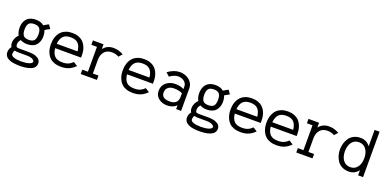

<svg xmlns="http://www.w3.org/2000/svg" viewBox="-11 -1565 5325 2663"><g transform="rotate(20 2651.5 -233.5)"><path d="M124.5 -73.7Q124.5 -61.5 127.9 -53.5Q131.3 -45.4 135.7 -41Q140.1 -36.6 151.9 -34.7Q163.6 -32.7 172.4 -32.5Q181.2 -32.2 201.7 -32.2H309.6Q326.7 -32.2 342.5 -31.2Q358.4 -30.3 381.3 -27.1Q404.3 -23.9 422.6 -16.4Q440.9 -8.8 457.8 2Q474.6 12.7 484.1 31.2Q493.7 49.8 493.7 73.2Q493.7 96.2 484.1 114.5Q474.6 132.8 459.7 144.8Q444.8 156.7 423.3 165.8Q401.9 174.8 381.6 179.4Q361.3 184.1 336.7 186.8Q312 189.5 295.4 190.2Q278.8 190.9 260.7 190.9Q238.3 190.9 218.3 189.5Q198.2 188 170.7 184.3Q143.1 180.7 120.8 172.1Q98.6 163.6 78.9 150.9Q59.1 138.2 47.9 117.4Q36.6 96.7 36.6 70.3Q36.6 20.5 67.9 -14.6Q51.3 -40 51.3 -73.7Q51.3 -141.1 106.4 -199.7Q80.6 -243.2 80.6 -307.1Q80.6 -334 85.4 -358.4Q90.3 -382.8 103 -407Q115.7 -431.2 135 -448.7Q154.3 -466.3 185.5 -477.3Q216.8 -488.3 256.3 -488.3Q333 -488.3 377.4 -449.2Q411.1 -471.7 448.7 -489.3L487.3 -433.6Q439.5 -409.7 416 -394Q432.1 -355 432.1 -307.1Q432.1 -280.3 427.2 -255.9Q422.4 -231.4 409.7 -207.3Q397 -183.1 377.7 -165.8Q358.4 -148.4 327.1 -137.5Q295.9 -126.5 256.3 -126.5Q195.8 -126.5 154.8 -150.9Q137.7 -131.3 131.1 -113.8Q124.5 -96.2 124.5 -73.7ZM176 -394.8Q153.8 -365.7 153.8 -307.1Q153.8 -248.5 176 -219.7Q198.2 -190.9 256.3 -190.9Q314.5 -190.9 336.7 -219.7Q358.9 -248.5 358.9 -307.1Q358.9 -365.7 336.7 -394.8Q314.5 -423.8 256.3 -423.8Q198.2 -423.8 176 -394.8ZM126 15.1Q119.6 22 114.7 39.1Q109.9 56.2 109.9 70.3Q109.9 97.2 151.1 111.8Q192.4 126.5 260.7 126.5Q328.1 126.5 374.3 111.6Q420.4 96.7 420.4 73.2Q420.4 52.7 389.6 37.6Q358.9 22.5 309.6 22.5H201.7Q152.8 22.5 126 15.1Z M641.6 -272.5H949.2Q942.9 -345.2 907.2 -384.5Q871.6 -423.8 795.4 -423.8Q719.2 -423.8 683.6 -384.5Q647.9 -345.2 641.6 -272.5ZM641.6 -208Q648.4 -134.8 684.8 -95.7Q721.2 -56.6 802.2 -56.6Q855.5 -56.6 890.1 -72.3Q924.8 -87.9 951.7 -116.7L1011.7 -79.1Q972.2 -37.6 922.6 -14.9Q873 7.8 802.2 7.8Q749 7.8 707.3 -6.8Q665.5 -21.5 639.6 -45.4Q613.8 -69.3 596.9 -102.5Q580.1 -135.7 573.5 -169.4Q566.9 -203.1 566.9 -240.2Q566.9 -277.3 573.2 -311Q579.6 -344.7 596.2 -377.7Q612.8 -410.6 637.9 -434.6Q663.1 -458.5 703.4 -473.4Q743.7 -488.3 795.4 -488.3Q847.2 -488.3 887.5 -473.4Q927.7 -458.5 952.9 -434.6Q978 -410.6 994.6 -377.7Q1011.2 -344.7 1017.6 -311Q1023.9 -277.3 1023.9 -240.2V-208Z M1504.9 -396.5Q1461.9 -423.8 1404.3 -423.8Q1331.5 -423.8 1292.5 -378.4Q1253.4 -333 1253.4 -258.3V-56.6H1336.4V7.8H1097.2V-56.6H1180.2V-423.3L1097.2 -423.8V-488.3L1253.4 -487.8V-416.5Q1308.1 -488.3 1404.3 -488.3Q1480 -488.3 1551.3 -447.3Z M1702.1 -272.5H2009.8Q2003.4 -345.2 1967.8 -384.5Q1932.1 -423.8 1856 -423.8Q1779.8 -423.8 1744.1 -384.5Q1708.5 -345.2 1702.1 -272.5ZM1702.1 -208Q1709 -134.8 1745.4 -95.7Q1781.7 -56.6 1862.8 -56.6Q1916 -56.6 1950.7 -72.3Q1985.4 -87.9 2012.2 -116.7L2072.3 -79.1Q2032.7 -37.6 1983.2 -14.9Q1933.6 7.8 1862.8 7.8Q1809.6 7.8 1767.8 -6.8Q1726.1 -21.5 1700.2 -45.4Q1674.3 -69.3 1657.5 -102.5Q1640.6 -135.7 1634 -169.4Q1627.4 -203.1 1627.4 -240.2Q1627.4 -277.3 1633.8 -311Q1640.1 -344.7 1656.7 -377.7Q1673.3 -410.6 1698.5 -434.6Q1723.6 -458.5 1763.9 -473.4Q1804.2 -488.3 1856 -488.3Q1907.7 -488.3 1948 -473.4Q1988.3 -458.5 2013.4 -434.6Q2038.6 -410.6 2055.2 -377.7Q2071.8 -344.7 2078.1 -311Q2084.5 -277.3 2084.5 -240.2V-208Z M2580.6 -321.8V12.2H2507.3V-43.9Q2456.5 7.8 2368.2 7.8Q2295.4 7.8 2243.7 -33.4Q2191.9 -74.7 2191.9 -145.5Q2191.9 -220.7 2246.8 -266.4Q2301.8 -312 2382.3 -312Q2455.1 -312 2507.3 -282.7V-321.8Q2507.3 -364.7 2471.7 -394.3Q2436 -423.8 2382.8 -423.8Q2321.8 -423.8 2258.8 -376.5L2207 -422.4Q2294.9 -488.3 2382.8 -488.3Q2436 -488.3 2481.2 -467Q2526.4 -445.8 2553.5 -407.2Q2580.6 -368.7 2580.6 -321.8ZM2385.3 -56.6Q2507.3 -56.6 2507.3 -167V-221.7Q2456.5 -247.6 2382.3 -247.6Q2329.6 -247.6 2297.4 -220.9Q2265.1 -194.3 2265.1 -145.5Q2265.1 -56.6 2385.3 -56.6Z M2775.9 -73.7Q2775.9 -61.5 2779.3 -53.5Q2782.7 -45.4 2787.1 -41Q2791.5 -36.6 2803.2 -34.7Q2814.9 -32.7 2823.7 -32.5Q2832.5 -32.2 2853 -32.2H2960.9Q2978 -32.2 2993.9 -31.2Q3009.8 -30.3 3032.7 -27.1Q3055.7 -23.9 3074 -16.4Q3092.3 -8.8 3109.1 2Q3126 12.7 3135.5 31.2Q3145 49.8 3145 73.2Q3145 96.2 3135.5 114.5Q3126 132.8 3111.1 144.8Q3096.2 156.7 3074.7 165.8Q3053.2 174.8 3033 179.4Q3012.7 184.1 2988 186.8Q2963.4 189.5 2946.8 190.2Q2930.2 190.9 2912.1 190.9Q2889.6 190.9 2869.6 189.5Q2849.6 188 2822 184.3Q2794.4 180.7 2772.2 172.1Q2750 163.6 2730.2 150.9Q2710.4 138.2 2699.2 117.4Q2688 96.7 2688 70.3Q2688 20.5 2719.2 -14.6Q2702.6 -40 2702.6 -73.7Q2702.6 -141.1 2757.8 -199.7Q2731.9 -243.2 2731.9 -307.1Q2731.9 -334 2736.8 -358.4Q2741.7 -382.8 2754.4 -407Q2767.1 -431.2 2786.4 -448.7Q2805.7 -466.3 2836.9 -477.3Q2868.2 -488.3 2907.7 -488.3Q2984.4 -488.3 3028.8 -449.2Q3062.5 -471.7 3100.1 -489.3L3138.7 -433.6Q3090.8 -409.7 3067.4 -394Q3083.5 -355 3083.5 -307.1Q3083.5 -280.3 3078.6 -255.9Q3073.7 -231.4 3061 -207.3Q3048.3 -183.1 3029.1 -165.8Q3009.8 -148.4 2978.5 -137.5Q2947.3 -126.5 2907.7 -126.5Q2847.2 -126.5 2806.2 -150.9Q2789.1 -131.3 2782.5 -113.8Q2775.9 -96.2 2775.9 -73.7ZM2827.4 -394.8Q2805.2 -365.7 2805.2 -307.1Q2805.2 -248.5 2827.4 -219.7Q2849.6 -190.9 2907.7 -190.9Q2965.8 -190.9 2988 -219.7Q3010.3 -248.5 3010.3 -307.1Q3010.3 -365.7 2988 -394.8Q2965.8 -423.8 2907.7 -423.8Q2849.6 -423.8 2827.4 -394.8ZM2777.3 15.1Q2771 22 2766.1 39.1Q2761.2 56.2 2761.2 70.3Q2761.2 97.2 2802.5 111.8Q2843.8 126.5 2912.1 126.5Q2979.5 126.5 3025.6 111.6Q3071.8 96.7 3071.8 73.2Q3071.8 52.7 3041 37.6Q3010.3 22.5 2960.9 22.5H2853Q2804.2 22.5 2777.3 15.1Z M3293 -272.5H3600.6Q3594.2 -345.2 3558.6 -384.5Q3522.9 -423.8 3446.8 -423.8Q3370.6 -423.8 3335 -384.5Q3299.3 -345.2 3293 -272.5ZM3293 -208Q3299.8 -134.8 3336.2 -95.7Q3372.6 -56.6 3453.6 -56.6Q3506.8 -56.6 3541.5 -72.3Q3576.2 -87.9 3603 -116.7L3663.1 -79.1Q3623.5 -37.6 3574 -14.9Q3524.4 7.8 3453.6 7.8Q3400.4 7.8 3358.6 -6.8Q3316.9 -21.5 3291 -45.4Q3265.1 -69.3 3248.3 -102.5Q3231.4 -135.7 3224.9 -169.4Q3218.3 -203.1 3218.3 -240.2Q3218.3 -277.3 3224.6 -311Q3231 -344.7 3247.6 -377.7Q3264.2 -410.6 3289.3 -434.6Q3314.5 -458.5 3354.7 -473.4Q3395 -488.3 3446.8 -488.3Q3498.5 -488.3 3538.8 -473.4Q3579.1 -458.5 3604.2 -434.6Q3629.4 -410.6 3646 -377.7Q3662.6 -344.7 3668.9 -311Q3675.3 -277.3 3675.3 -240.2V-208Z M3823.2 -272.5H4130.9Q4124.5 -345.2 4088.9 -384.5Q4053.2 -423.8 3977.1 -423.8Q3900.9 -423.8 3865.2 -384.5Q3829.6 -345.2 3823.2 -272.5ZM3823.2 -208Q3830.1 -134.8 3866.5 -95.7Q3902.8 -56.6 3983.9 -56.6Q4037.1 -56.6 4071.8 -72.3Q4106.4 -87.9 4133.3 -116.7L4193.4 -79.1Q4153.8 -37.6 4104.2 -14.9Q4054.7 7.8 3983.9 7.8Q3930.7 7.8 3888.9 -6.8Q3847.2 -21.5 3821.3 -45.4Q3795.4 -69.3 3778.6 -102.5Q3761.7 -135.7 3755.1 -169.4Q3748.5 -203.1 3748.5 -240.2Q3748.5 -277.3 3754.9 -311Q3761.2 -344.7 3777.8 -377.7Q3794.4 -410.6 3819.6 -434.6Q3844.7 -458.5 3885 -473.4Q3925.3 -488.3 3977.1 -488.3Q4028.8 -488.3 4069.1 -473.4Q4109.4 -458.5 4134.5 -434.6Q4159.7 -410.6 4176.3 -377.7Q4192.9 -344.7 4199.2 -311Q4205.6 -277.3 4205.6 -240.2V-208Z M4686.5 -396.5Q4643.6 -423.8 4585.9 -423.8Q4513.2 -423.8 4474.1 -378.4Q4435.1 -333 4435.1 -258.3V-56.6H4518.1V7.8H4278.8V-56.6H4361.8V-423.3L4278.8 -423.8V-488.3L4435.1 -487.8V-416.5Q4489.7 -488.3 4585.9 -488.3Q4661.6 -488.3 4732.9 -447.3Z M5192.9 12.2V-64Q5140.1 7.8 5049.8 7.8Q4994.1 7.8 4951.2 -14.2Q4908.2 -36.1 4883.3 -72.5Q4858.4 -108.9 4845.9 -151.6Q4833.5 -194.3 4833.5 -240.2Q4833.5 -286.1 4845.9 -328.9Q4858.4 -371.6 4883.3 -408Q4908.2 -444.3 4951.2 -466.3Q4994.1 -488.3 5049.8 -488.3Q5140.6 -488.3 5192.9 -416.5V-658.2H5266.1V12.2ZM5155 -107.7Q5192.9 -158.7 5192.9 -240.2Q5192.9 -321.8 5155 -372.8Q5117.2 -423.8 5049.8 -423.8Q4982.4 -423.8 4944.6 -372.8Q4906.7 -321.8 4906.7 -240.2Q4906.7 -158.7 4944.6 -107.7Q4982.4 -56.6 5049.8 -56.6Q5117.2 -56.6 5155 -107.7Z"/></g></svg>

Font: AzarMehrMonospaced
Style: SansBold
Weight: 1
Designer: Amin Abedi
Version: Version 1.00